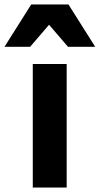

<svg xmlns="http://www.w3.org/2000/svg" viewBox="-76 -841 447 861"><path d="M71 -554H223V0H71ZM351 -631H229L144 -730L59 -631H-56L64 -821H231Z"/></svg>

Font: Application
Style: Bold
Weight: 700
Designer: Wei Huang
Foundry: Wei Huang
Version: Version 0.012